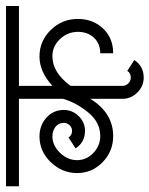

<svg xmlns="http://www.w3.org/2000/svg" viewBox="36 -556 509 654"><g transform="rotate(-90 291.0 -228.5)"><path d="M244 -266Q244 -237 223 -215.5Q202 -194 173 -194Q134 -194 113 -226L150 -250Q158 -238 173 -238Q184 -238 192 -246.5Q200 -255 200 -266Q200 -284 186.5 -294.5Q173 -305 154 -305Q123 -305 98 -279Q73 -253 73 -221Q73 -189 97.5 -165.5Q122 -142 155 -142Q202 -142 235.5 -183Q269 -224 282 -269V-419H-16V-463H598V-419H326V-305Q374 -349 426 -349Q479 -349 516.5 -310.5Q554 -272 554 -218Q554 -167 521.5 -132.5Q489 -98 437 -98V-142Q470 -142 490 -163.5Q510 -185 510 -218Q510 -253 485.5 -279Q461 -305 427 -305Q371 -305 326 -243V-66Q326 -55 334.5 -46.5Q343 -38 354 -38Q370 -38 377 -50L414 -26Q393 6 354 6Q325 6 303.5 -15.5Q282 -37 282 -66V-176Q234 -98 155 -98Q103 -98 66 -134Q29 -170 29 -221Q29 -272 66 -310.5Q103 -349 154 -349Q191 -349 217.5 -325.5Q244 -302 244 -266Z"/></g></svg>

Font: Bhavuka
Style: Regular
Weight: 400
Version: 2.94.0; ttfautohint (v1.2) -l 7 -r 28 -G 50 -x 13 -D deva -f